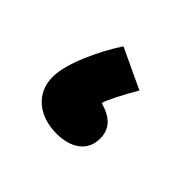

<svg xmlns="http://www.w3.org/2000/svg" viewBox="-80 -404 519 519"><g transform="rotate(45 179.5 -144.5)"><path d="M176 3C231 3 269 -23 269 -71C269 -109 246 -130 204 -142C206 -154 230 -201 252 -238L137 -292C99 -234 60 -150 60 -98C60 -37 107 3 176 3Z"/></g></svg>

Font: Noto Sans Arabic UI Bk
Style: Regular
Weight: 900
Designer: Monotype Design Team, Nadine Chahine and Nizar Qandah
Foundry: Monotype Imaging Inc.
Version: Version 2.010